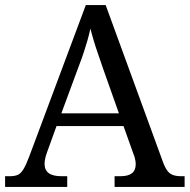

<svg xmlns="http://www.w3.org/2000/svg" viewBox="-20 -734 745 754"><path d="M0 0V-42H19Q39 -42 51 -48Q63 -54 73 -71Q83 -88 95 -120L317 -714H395L621 -95Q629 -74 638 -62.5Q647 -51 660 -46.5Q673 -42 692 -42H705V0H430V-42H453Q483 -42 498 -53.5Q513 -65 513 -90Q513 -96 512 -101.5Q511 -107 509.5 -113.5Q508 -120 505 -127L465 -239H202L164 -134Q161 -126 159 -118Q157 -110 156 -103.5Q155 -97 155 -91Q155 -66 171.5 -54Q188 -42 221 -42H244V0ZM221 -289H447L385 -464Q375 -494 365.5 -521Q356 -548 348.5 -573Q341 -598 335 -622Q330 -598 323.5 -575.5Q317 -553 309 -528.5Q301 -504 289 -473Z"/></svg>

Font: Noto Serif Malayalam
Style: Regular
Weight: 400
Designer: Indian type Foundry, Jelle Bosma, Monotype Design Team
Foundry: Monotype Imaging Inc.
Version: Version 2.103